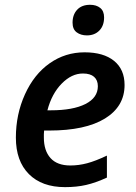

<svg xmlns="http://www.w3.org/2000/svg" viewBox="-20 -767 565 797"><path d="M324.2 -461.9Q277.3 -461.9 236.1 -419.9Q194.8 -377.9 176.8 -309.1H190.9Q282.7 -309.1 334.5 -335.2Q386.2 -361.3 386.2 -409.2Q386.2 -434.1 370.6 -448Q355 -461.9 324.2 -461.9ZM250 9.8Q153.8 9.8 99.9 -44.4Q45.9 -98.6 45.9 -195.8Q45.9 -292.5 83.7 -375.7Q121.6 -459 186.3 -504.4Q251 -549.8 331.1 -549.8Q409.7 -549.8 453.4 -514.4Q497.1 -479 497.1 -414.1Q497.1 -325.2 415.8 -275.1Q334.5 -225.1 184.1 -225.1H163.1L162.1 -210V-195.8Q162.1 -141.6 189.7 -110.8Q217.3 -80.1 272 -80.1Q307.1 -80.1 341.8 -89.4Q376.5 -98.6 423.8 -121.1V-29.8Q377 -8.3 337.6 0.7Q298.3 9.8 250 9.8ZM281.2 -672.9Q281.2 -706.1 300.3 -726.6Q319.3 -747.1 354 -747.1Q379.9 -747.1 396 -734.1Q412.1 -721.2 412.1 -694.8Q412.1 -660.2 392.3 -640.1Q372.6 -620.1 340.8 -620.1Q315.4 -620.1 298.3 -632.8Q281.2 -645.5 281.2 -672.9Z"/></svg>

Font: Open Sans Semibold
Style: Italic
Weight: 600
Italic angle: -12°
Foundry: Ascender Corporation
Version: Version 1.10